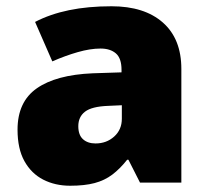

<svg xmlns="http://www.w3.org/2000/svg" viewBox="-20 -583 663 613"><path d="M336 -563Q441 -563 500 -511Q559 -459 559 -363V0H427L390 -73H386Q363 -44 338.5 -25.5Q314 -7 282 1.5Q250 10 204 10Q156 10 118 -9.5Q80 -29 58 -68.5Q36 -108 36 -169Q36 -258 97.5 -301Q159 -344 276 -349L368 -352V-360Q368 -397 350 -412.5Q332 -428 301 -428Q268 -428 228 -416.5Q188 -405 147 -387L92 -513Q140 -538 200.5 -550.5Q261 -563 336 -563ZM325 -245Q273 -243 251.5 -226.5Q230 -210 230 -180Q230 -152 245 -138.5Q260 -125 285 -125Q320 -125 344.5 -147Q369 -169 369 -204V-247Z"/></svg>

Font: Noto Sans Thai Black
Style: Regular
Weight: 900
Version: Version 2.001